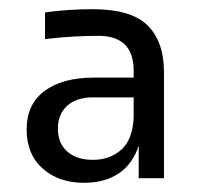

<svg xmlns="http://www.w3.org/2000/svg" viewBox="-20 -745 438 418"><path d="M282 -428Q269 -388 238.5 -367.5Q208 -347 163 -347Q108 -347 73 -378Q38 -409 38 -463Q38 -518 77 -547Q116 -576 184 -576H271V-591Q271 -667 194 -667Q139 -667 78 -660V-718Q129 -725 181 -725Q266 -725 301.5 -689.5Q337 -654 337 -588V-357H282ZM182 -397Q219 -397 244 -419Q269 -441 271 -490V-533H182Q146 -533 126 -514.5Q106 -496 106 -465Q106 -433 126.5 -415Q147 -397 182 -397Z"/></svg>

Font: Sora-SIA Light
Style: Regular
Weight: 300
Designer: Jonathan Barnbrook, Julián Moncada
Foundry: Barnbrook Fonts
Version: Version 2.000